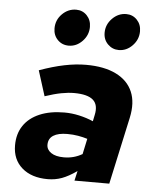

<svg xmlns="http://www.w3.org/2000/svg" viewBox="-54 -812 708 863"><g transform="rotate(5 300.0 -381.0)"><path d="M193 4Q120 4 77 -33.5Q34 -71 34 -135Q34 -187 59 -224Q84 -261 131 -281Q178 -301 243 -301Q276 -301 309.5 -293.5Q343 -286 373 -273L379 -302Q389 -348 364 -370Q339 -392 278 -392Q252 -392 220.5 -386Q189 -380 147 -366L111 -480Q172 -502 223.5 -512.5Q275 -523 321 -523Q403 -523 456.5 -496.5Q510 -470 531 -421Q552 -372 537 -303L471 0H314L324 -44Q287 -18 257 -7Q227 4 193 4ZM179 -150Q179 -128 199.5 -114Q220 -100 257 -100Q280 -100 300.5 -105.5Q321 -111 340 -122L355 -192Q336 -198 313 -202Q290 -206 264 -206Q223 -206 201 -192Q179 -178 179 -150ZM235 -602Q205 -602 185 -622.5Q165 -643 165 -674Q165 -712 192 -739Q219 -766 255 -766Q284 -766 303.5 -745.5Q323 -725 323 -694Q323 -657 296.5 -629.5Q270 -602 235 -602ZM461 -602Q432 -602 411.5 -622.5Q391 -643 391 -674Q391 -711 418 -738.5Q445 -766 481 -766Q510 -766 529.5 -745.5Q549 -725 549 -694Q549 -657 522.5 -629.5Q496 -602 461 -602Z"/></g></svg>

Font: Red Hat Mono
Style: Italic
Weight: 400
Italic angle: -12°
Monospace: yes
Designer: Pentagram, MCKL
Foundry: MCKL
Version: Version 1.030